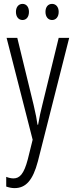

<svg xmlns="http://www.w3.org/2000/svg" viewBox="-20 -727 383 988"><path d="M62 -666C62 -640 76 -624 96 -624C115 -624 129 -639 129 -666C129 -692 115 -707 96 -707C76 -707 62 -691 62 -666ZM214 -666C214 -640 228 -624 248 -624C267 -624 282 -639 282 -666C282 -692 267 -707 248 -707C228 -707 214 -692 214 -666ZM14 -532 148 -8 123 93C103 169 81 191 49 191C38 191 24 188 12 183V233C27 238 40 241 55 241C112 241 149 202 175 103L336 -532H282L198 -188C189 -154 183 -124 176 -85H173C169 -113 165 -136 153 -187L69 -532Z"/></svg>

Font: Noto Sans Devanagari ExtraCondensed Light
Style: Regular
Weight: 300
Width: 2
Designer: Jelle Bosma - Monotype Design Team
Foundry: Monotype Imaging Inc.
Version: Version 2.004